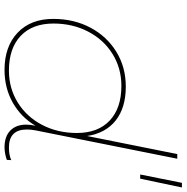

<svg xmlns="http://www.w3.org/2000/svg" viewBox="-8 -794 805 828"><g transform="rotate(90 394.0 -379.5)"><path d="M768 -762H788L750 -582H732ZM670 -26 669 -7Q659 -3 643.5 0Q628 3 615 3Q568 3 542.5 -22Q517 -47 517 -90Q517 -109 521 -126L522 -131Q485 -68 422 -32.5Q359 3 281 3Q180 3 120.5 -53.5Q61 -110 61 -207Q61 -296 98.5 -367Q136 -438 202.5 -479Q269 -520 353 -520Q444 -520 499 -476.5Q554 -433 566 -353L644 -742H664L542 -132Q538 -113 538 -93Q538 -16 616 -16Q648 -16 670 -26ZM553 -309Q553 -400 499.5 -450.5Q446 -501 350 -501Q274 -501 212.5 -463Q151 -425 116 -358Q81 -291 81 -208Q81 -117 134.5 -66.5Q188 -16 284 -16Q360 -16 421.5 -54Q483 -92 518 -159Q553 -226 553 -309Z"/></g></svg>

Font: Montserrat Alternates Thin
Style: Italic
Weight: 250
Italic angle: -11.3°
Designer: Julieta Ulanovsky
Foundry: Julieta Ulanovsky
Version: Version 7.200